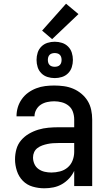

<svg xmlns="http://www.w3.org/2000/svg" viewBox="-20 -1003 590 1035"><path d="M219 12Q187 12 156 3Q125 -6 103 -28.5Q81 -51 71 -82Q61 -113 61 -144Q61 -172 68.5 -199Q76 -226 94 -247Q112 -268 136 -282Q160 -296 186.5 -304Q213 -312 240.5 -314.5Q268 -317 295 -317H380V-359Q380 -380 373 -400Q366 -420 350 -433Q334 -446 313.5 -451.5Q293 -457 272 -457Q254 -457 235 -453Q216 -449 200.5 -439Q185 -429 175.5 -412Q166 -395 166 -376H69Q69 -401 76 -424.5Q83 -448 97.5 -468.5Q112 -489 132 -503.5Q152 -518 175.5 -527Q199 -536 223.5 -539Q248 -542 272 -542Q298 -542 324 -538.5Q350 -535 374 -525Q398 -515 418.5 -498Q439 -481 452.5 -459Q466 -437 471.5 -411Q477 -385 477 -359V0H380V-82Q370 -60 353 -41.5Q336 -23 314.5 -10.5Q293 2 268.5 7Q244 12 219 12ZM257 -73Q280 -73 303.5 -79Q327 -85 345 -100.5Q363 -116 371.5 -138.5Q380 -161 380 -184V-232H295Q280 -232 265.5 -231Q251 -230 236.5 -227Q222 -224 208 -219Q194 -214 182 -205Q170 -196 164 -182.5Q158 -169 158 -154Q158 -136 165.5 -119Q173 -102 188 -91.5Q203 -81 221 -77Q239 -73 257 -73ZM275 -582Q255 -582 236 -588Q217 -594 203 -608Q189 -622 183 -641Q177 -660 177 -680Q177 -700 183 -719Q189 -738 203 -752Q217 -766 236 -772Q255 -778 275 -778Q295 -778 314 -772Q333 -766 347 -752Q361 -738 367 -719Q373 -700 373 -680Q373 -660 367 -641Q361 -622 347 -608Q333 -594 314 -588Q295 -582 275 -582ZM275 -643Q282 -643 289.5 -645Q297 -647 302.5 -652.5Q308 -658 310 -665.5Q312 -673 312 -680Q312 -687 310 -694.5Q308 -702 302.5 -707.5Q297 -713 289.5 -715Q282 -717 275 -717Q268 -717 260.5 -715Q253 -713 247.5 -707.5Q242 -702 240 -694.5Q238 -687 238 -680Q238 -673 240 -665.5Q242 -658 247.5 -652.5Q253 -647 260.5 -645Q268 -643 275 -643ZM261 -792 207 -838 336 -983 403 -927Z"/></svg>

Font: Lode Dark Term
Style: Bold
Weight: 700
Monospace: yes
Designer: Belleve Invis
Foundry: Belleve Invis
Version: Version 29.2.0